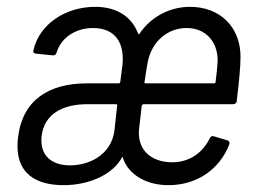

<svg xmlns="http://www.w3.org/2000/svg" viewBox="-20 -534 744 562"><path d="M166 8C240 8 309 -22 337 -73C338 -75 340 -74 340 -71C355 -26 404 8 473 8C559 8 624 -41 651 -111C653 -117 651 -121 646 -123L606 -135C601 -137 597 -135 594 -129C573 -87 535 -59 484 -59C423 -59 381 -95 387 -156L395 -225C396 -227 398 -229 400 -229H662C668 -229 673 -233 673 -239C680 -298 684 -337 684 -368C684 -455 624 -514 536 -514C472 -514 418 -480 389 -436C387 -433 385 -433 384 -436C367 -482 325 -514 259 -514C172 -514 96 -464 78 -388C76 -381 79 -378 85 -377L134 -372C140 -371 144 -374 146 -381C159 -424 202 -452 252 -452C320 -452 346 -405 338 -340L332 -294C332 -292 330 -290 328 -290H234C123 -290 46 -241 33 -133C19 -21 92 8 166 8ZM403 -294C407 -318 409 -336 413 -355C425 -412 470 -452 526 -452C583 -452 618 -411 617 -355C616 -337 614 -316 611 -294C611 -291 609 -290 607 -290H406C404 -290 402 -291 403 -294ZM185 -50C132 -50 95 -78 102 -137C110 -200 163 -229 235 -229H320C322 -229 324 -227 323 -225L315 -152C306 -82 243 -50 185 -50Z"/></svg>

Font: Barlow Semi Condensed
Style: Italic
Weight: 400
Width: 4
Italic angle: -7°
Designer: Jeremy Tribby
Foundry: Tribby Type
Version: Version 1.422;hotconv 1.0.109;makeotfexe 2.5.65596